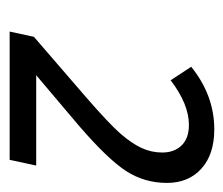

<svg xmlns="http://www.w3.org/2000/svg" viewBox="-54 -710 477 410"><g transform="rotate(90 185.0 -504.5)"><path d="M320.8 -286.1H46.9L58.1 -337.9L187 -449.2Q243.2 -498 264.4 -522.2Q285.6 -546.4 295.4 -567.6Q305.2 -588.9 305.2 -611.8Q305.2 -637.7 290 -653.3Q274.9 -668.9 246.1 -668.9Q202.1 -668.9 150.9 -629.9L122.1 -673.8Q183.1 -723.1 255.9 -723.1Q309.1 -723.1 339.6 -695.6Q370.1 -668 370.1 -622.1Q370.1 -573.7 344.5 -534.4Q318.8 -495.1 248 -434.1L140.1 -342.8H333Z"/></g></svg>

Font: CAA NEO Sans
Style: Italic
Weight: 400
Italic angle: -12°
Version: Version 1.10